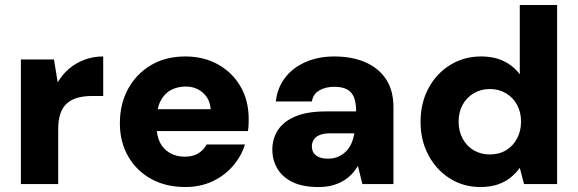

<svg xmlns="http://www.w3.org/2000/svg" viewBox="-20 -740 2324 772"><path d="M64 0V-501H197L212 -409Q231 -441 258 -464Q285 -487 320 -500Q355 -513 395 -513V-354H349Q319 -354 294 -347.5Q269 -341 251 -326Q233 -311 223.5 -285Q214 -259 214 -221V0Z M725 12Q647 12 588 -20.5Q529 -53 495.5 -111Q462 -169 462 -244Q462 -322 495 -382.5Q528 -443 587 -478Q646 -513 725 -513Q800 -513 857.5 -480.5Q915 -448 947.5 -391.5Q980 -335 980 -261Q980 -251 979.5 -238.5Q979 -226 977 -213H568V-301H827Q824 -342 796 -367Q768 -392 726 -392Q693 -392 666.5 -377.5Q640 -363 625 -333Q610 -303 610 -257V-228Q610 -193 623.5 -166.5Q637 -140 663 -125Q689 -110 723 -110Q756 -110 777.5 -123.5Q799 -137 811 -159H965Q950 -111 916 -72Q882 -33 833.5 -10.5Q785 12 725 12Z M1260 12Q1197 12 1156 -8Q1115 -28 1095 -62.5Q1075 -97 1075 -138Q1075 -182 1097.5 -217Q1120 -252 1168 -272Q1216 -292 1290 -292H1412Q1412 -326 1403.5 -348Q1395 -370 1375.5 -380.5Q1356 -391 1324 -391Q1289 -391 1264 -376.5Q1239 -362 1234 -332H1089Q1095 -386 1125.5 -426.5Q1156 -467 1207.5 -490Q1259 -513 1324 -513Q1396 -513 1449.5 -489.5Q1503 -466 1532.5 -421Q1562 -376 1562 -309V0H1437L1419 -73Q1408 -54 1393 -38.5Q1378 -23 1358 -11.5Q1338 0 1314 6Q1290 12 1260 12ZM1298 -102Q1322 -102 1340 -110Q1358 -118 1371.5 -131.5Q1385 -145 1393 -163.5Q1401 -182 1405 -204H1308Q1283 -204 1266.5 -197.5Q1250 -191 1242 -179Q1234 -167 1234 -152Q1234 -135 1242 -124Q1250 -113 1264.5 -107.5Q1279 -102 1298 -102Z M1911 12Q1844 12 1789.5 -22Q1735 -56 1703 -115.5Q1671 -175 1671 -250Q1671 -326 1703 -385.5Q1735 -445 1790.5 -479Q1846 -513 1914 -513Q1967 -513 2006 -494Q2045 -475 2070 -441V-720H2220V0H2087L2070 -65Q2055 -44 2033.5 -26.5Q2012 -9 1982 1.5Q1952 12 1911 12ZM1949 -119Q1987 -119 2015 -136Q2043 -153 2059 -183Q2075 -213 2075 -251Q2075 -289 2059 -318.5Q2043 -348 2014.5 -365Q1986 -382 1949 -382Q1914 -382 1885 -365Q1856 -348 1840 -318.5Q1824 -289 1824 -251Q1824 -213 1840 -183Q1856 -153 1884.5 -136Q1913 -119 1949 -119Z"/></svg>

Font: DM Sans 18pt Black
Style: Regular
Weight: 900
Designer: Colophon Foundry, Jonny Pinhorn
Foundry: Colophon Foundry
Version: Version 4.004;gftools[0.9.30]